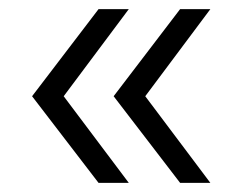

<svg xmlns="http://www.w3.org/2000/svg" viewBox="-20 -473 517 419"><path d="M195 -74 50 -263 195 -453H261L119 -263L261 -74ZM373 -74 228 -263 373 -453H439L297 -263L439 -74Z"/></svg>

Font: Montserrat Alternates
Style: Regular
Weight: 400
Designer: Julieta Ulanovsky
Foundry: Julieta Ulanovsky
Version: Version 7.200;PS 007.200;hotconv 1.0.88;makeotf.lib2.5.64775